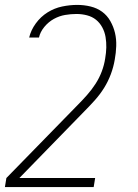

<svg xmlns="http://www.w3.org/2000/svg" viewBox="-43 -548 563 783"><path d="M339 215H-23L-17 178L271 -117Q292 -138 311.5 -160Q331 -182 346.5 -206Q362 -230 372 -256.5Q382 -283 386 -310Q390 -333 390.5 -354.5Q391 -376 387.5 -397Q384 -418 374 -436.5Q364 -455 348.5 -467.5Q333 -480 312 -485.5Q291 -491 269 -491Q246 -491 222.5 -487Q199 -483 177 -471Q155 -459 138 -438.5Q121 -418 116 -395H76Q83 -425 103 -452.5Q123 -480 151 -497.5Q179 -515 210.5 -521.5Q242 -528 272 -528Q300 -528 326.5 -521.5Q353 -515 373.5 -500Q394 -485 407 -462Q420 -439 426 -413.5Q432 -388 431 -360Q430 -332 425 -305Q420 -275 409 -245.5Q398 -216 381.5 -189.5Q365 -163 343.5 -139Q322 -115 299 -92L36 178H345Z"/></svg>

Font: Iosevka Term Curly Extralight
Style: Italic
Weight: 200
Italic angle: -9°
Designer: Belleve Invis
Foundry: Belleve Invis
Version: Version 32.3.0